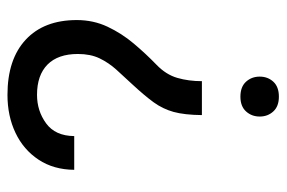

<svg xmlns="http://www.w3.org/2000/svg" viewBox="-146 -432 767 514"><g transform="rotate(90 237.0 -174.5)"><path d="M291.5 -486.8Q291.5 -465.3 277.8 -450.2Q264.2 -435.1 238.3 -435.1Q211.9 -435.1 198.2 -450.2Q184.6 -465.3 184.6 -486.8Q184.6 -508.3 198.2 -523.2Q211.9 -538.1 238.3 -538.1Q264.2 -538.1 277.8 -523.2Q291.5 -508.3 291.5 -486.8ZM196.8 -332H287.6Q287.1 -285.2 279.1 -256.1Q271 -227.1 253.2 -202.6Q235.4 -178.2 205.1 -145.5Q184.6 -123.5 166 -103Q147.5 -82.5 135.7 -58.1Q124 -33.7 124 0Q124 53.2 152.3 81.3Q180.7 109.4 233.4 109.4Q276.4 109.4 309.8 85Q343.3 60.5 343.8 9.8H434.1Q433.6 64.9 407 105.2Q380.4 145.5 335.2 167Q290 188.5 233.4 188.5Q138.2 188.5 85.7 139.6Q33.2 90.8 33.2 2.9Q33.2 -41.5 51 -79.3Q68.8 -117.2 96.2 -149.7Q123.5 -182.1 152.8 -210.4Q179.2 -235.8 188 -266.1Q196.8 -296.4 196.8 -332Z"/></g></svg>

Font: Vazirmatn RD
Style: Regular
Weight: 400
Designer: Saber Rastikerdar
Foundry: Saber Rastikerdar
Version: Version 32.102